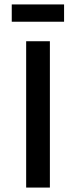

<svg xmlns="http://www.w3.org/2000/svg" viewBox="-20 -846 343 866"><path d="M269 -748H33V-826H269ZM205 0H98V-660H205Z"/></svg>

Font: Work Sans Medium
Style: Regular
Weight: 500
Designer: Wei Huang
Foundry: Wei Huang
Version: Version 1.500